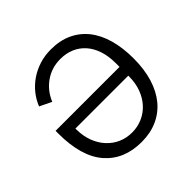

<svg xmlns="http://www.w3.org/2000/svg" viewBox="-180 -883 1068 1068"><g transform="rotate(-45 354.0 -349.0)"><path d="M58 -371H561V-401Q561 -456 546.5 -499.5Q532 -543 505.5 -573Q479 -603 442 -619Q405 -635 359 -635Q291 -635 238 -598Q185 -561 159 -498L89 -532Q104 -570 130 -602.5Q156 -635 191 -659Q226 -683 268.5 -696.5Q311 -710 360 -710Q430 -710 484 -685Q538 -660 575 -613.5Q612 -567 631 -500Q650 -433 650 -349Q650 -264 629.5 -197Q609 -130 570.5 -83.5Q532 -37 477 -12.5Q422 12 353 12Q215 12 136.5 -78.5Q58 -169 58 -349ZM353 -63Q396 -63 434 -79.5Q472 -96 500.5 -127Q529 -158 545 -201Q561 -244 561 -297V-302H145V-297Q145 -244 161 -201Q177 -158 205.5 -127Q234 -96 271.5 -79.5Q309 -63 353 -63Z"/></g></svg>

Font: Aneliza
Style: Regular
Weight: 400
Designer: Mike Abbink, Paul van der Laan, Pieter van Rosmalen
Foundry: Bold Monday
Version: Version 3.001;September 8, 2019;FontCreator 11.5.0.2425 64-b